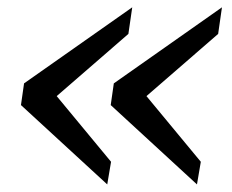

<svg xmlns="http://www.w3.org/2000/svg" viewBox="-20 -501 621 514"><path d="M267.1 -7.3 36.1 -219.7 44.4 -277.8 334 -481.4 323.7 -410.2 131.8 -243.7 277.3 -67.9ZM507.3 -7.3 276.4 -219.7 284.7 -277.8 574.2 -481.4 564 -410.2 372.1 -243.7 517.6 -67.9Z"/></svg>

Font: Gelasio
Style: Italic
Weight: 400
Italic angle: -8.5°
Designer: Eben Sorkin
Foundry: Eben Sorkin
Version: Version 1.008